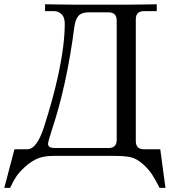

<svg xmlns="http://www.w3.org/2000/svg" viewBox="-30 -734 799 904"><path d="M-9.8 150.4 38.1 -31.2H98.6Q143.6 -31.2 177.7 -137.7Q218.3 -264.2 241.2 -367.7Q274.9 -518.1 274.9 -623Q274.9 -652.3 260 -667Q245.1 -681.6 224.1 -681.6H182.1V-713.9Q184.1 -713.9 245.6 -712.9Q307.1 -711.9 332.5 -711.9H564.5Q589.8 -711.9 647.9 -712.9Q706.1 -713.9 708 -713.9V-681.6H647.5Q609.4 -681.6 609.4 -642.6V-70.3Q609.4 -31.2 647.5 -31.2H724.6L749 150.4H721.2Q700.7 109.9 685.8 87.2Q670.9 64.5 646 41.5Q615.7 13.7 587.4 6.8Q559.1 0 508.8 0H220.7Q177.7 0 147.5 12.2Q117.2 24.4 85 54.2Q60.5 76.7 47.1 96.4Q33.7 116.2 17.6 150.4ZM196.3 -56.2Q196.3 -37.1 228.5 -37.1H481.4Q519.5 -37.1 519.5 -76.2V-636.7Q519.5 -675.8 481.4 -675.8H386.2Q354 -675.8 339.4 -659.4Q324.7 -643.1 319.8 -605.5Q284.2 -331.5 213.9 -121.1Q196.3 -67.9 196.3 -56.2Z"/></svg>

Font: Theano Old Style
Style: Regular
Weight: 400
Designer: Alexey Kryukov
Version: Version 2.00